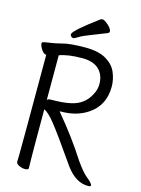

<svg xmlns="http://www.w3.org/2000/svg" viewBox="-131 -954 763 1039"><g transform="rotate(15 250.0 -434.5)"><path d="M166 -758Q166 -778 301 -878Q304 -880 312 -880Q320 -880 334 -869Q366 -845 366 -826Q366 -820 358 -816Q314 -798 270.5 -781.5Q227 -765 208.5 -753Q190 -741 183 -741Q176 -741 171 -746.5Q166 -752 166 -758ZM467 11Q399 11 344 -63Q237 -217 196 -268.5Q155 -320 132 -328Q132 -81 133 -48.5Q134 -16 134 1Q134 11 113 11Q98 11 81 3Q64 -5 64 -17Q64 -29 65 -58.5Q66 -88 66 -616Q47 -616 31 -649Q25 -662 25 -668Q25 -677 34 -678Q52 -682 74.5 -685Q97 -688 132 -697Q174 -709 262 -709Q335 -709 377.5 -684Q420 -659 436.5 -620Q453 -581 453 -541Q453 -437 374 -383Q312 -340 224 -340L215 -339Q313 -223 387 -107Q425 -53 451 -32Q483 -7 483 5Q483 11 467 11ZM132 -380Q136 -388 153 -388Q222 -388 265 -398Q337 -414 369 -477Q385 -506 385 -537Q385 -588 353.5 -618.5Q322 -649 260 -649Q180 -649 132 -631Z"/></g></svg>

Font: Moon Stars Kai T HW
Style: Regular
Weight: 400
Designer: GuiWonder
Version: Version 1.101